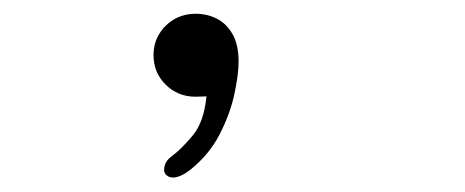

<svg xmlns="http://www.w3.org/2000/svg" viewBox="-20 -106 659 272"><path d="M257 -86.5Q273.5 -86.5 287.2 -79.5Q301 -72.5 309.5 -57.5Q318 -42.5 318 -18.5Q318 -0.5 312 27.5Q306 55.5 291.2 84.2Q276.5 113 249 135Q242.5 140 236.2 142.8Q230 145.5 225 145.5Q220 145.5 216.2 142.5Q212.5 139.5 212.5 134.5Q212.5 129 215.2 124Q218 119 225 114Q236.5 105.5 252.8 86.2Q269 67 272.5 30.5Q269.5 30.5 265.8 30.8Q262 31 257 31Q232 31 214.8 14Q197.5 -3 197.5 -28Q197.5 -44.5 205.5 -57.8Q213.5 -71 227 -78.8Q240.5 -86.5 257 -86.5Z"/></svg>

Font: Sono ExtraLight
Style: Regular
Weight: 200
Designer: Tyler Finck
Foundry: Tyler Finck
Version: Version 2.112